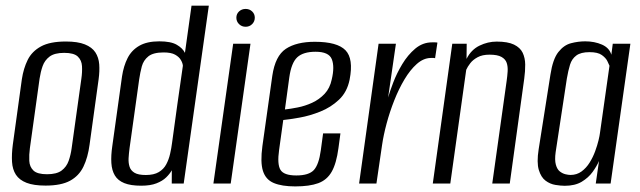

<svg xmlns="http://www.w3.org/2000/svg" viewBox="-20 -650 2267 680"><path d="M141.3 7.3Q99.2 7.3 73.9 -2.6Q48.6 -12.5 36.4 -31.1Q24.3 -49.7 22.6 -76.6Q20.9 -103.6 25.4 -138L57.4 -369.4Q63.2 -407.7 78.1 -437.9Q93 -468 125 -485.5Q156.9 -503 213.3 -503Q255.3 -503 280.6 -492.8Q305.9 -482.6 317.8 -464.5Q329.6 -446.3 331.4 -422.2Q333.2 -398 329.3 -369.4L297.3 -138.2Q291.3 -92.4 275.5 -59.8Q259.7 -27.1 228.1 -9.9Q196.5 7.3 141.3 7.3ZM146.5 -32.9Q180.7 -32.9 198.2 -46Q215.8 -59.2 223.2 -80.5Q230.6 -101.7 233.7 -124.8L268.2 -371.6Q271.6 -395 270.4 -415.7Q269.3 -436.5 255.5 -449.7Q241.7 -462.8 207.5 -462.8Q173.3 -462.8 155.7 -449.7Q138.2 -436.5 130.9 -415.7Q123.7 -395 120.2 -371.6L85.8 -124.8Q82.7 -101.7 83.7 -80.5Q84.7 -59.2 98.5 -46Q112.3 -32.9 146.5 -32.9Z M480.1 7.7Q442.9 7.7 420.3 -1.4Q397.7 -10.5 386.9 -28.4Q376.1 -46.2 374.4 -72.7Q372.7 -99.1 377.8 -133.3L412.2 -379.6Q417.8 -416.5 431.8 -444.1Q445.7 -471.8 473 -487.7Q500.3 -503.6 544.3 -503.6Q585 -503.6 605.8 -491.6Q626.6 -479.7 635 -462.8L658.3 -630H719.6L630.6 0H588.3L588.5 -47Q581.4 -34.3 568.5 -21.7Q555.5 -9 534.1 -0.7Q512.7 7.7 480.1 7.7ZM496.4 -30.2Q525.3 -30.2 542.5 -40.6Q559.8 -51 568.8 -68Q577.9 -85 582.5 -105.5Q587.2 -125.9 589.6 -145.6Q598.9 -213.9 608.3 -281.5Q617.7 -349.1 627.7 -417.1Q627 -426.4 620.7 -437.3Q614.5 -448.3 600.3 -456.3Q586.1 -464.3 559.7 -464.3Q522.7 -464.3 505.4 -450.4Q488.1 -436.5 482.2 -414.7Q476.4 -392.8 472.9 -368.7L438.8 -125Q436.4 -106.7 435.4 -89.8Q434.5 -72.9 438.9 -59.4Q443.2 -46 456.4 -38.1Q469.6 -30.2 496.4 -30.2Z M735.8 0 805.8 -495H867.1L797.1 0ZM849.9 -555.2Q836.2 -555.2 826.6 -564.6Q817.1 -574 817.1 -587.3Q817.1 -600.6 826.6 -609.5Q836.2 -618.4 849.9 -618.4Q863.7 -618.4 873 -609.5Q882.4 -600.6 882.4 -587.3Q882.4 -574 873 -564.6Q863.7 -555.2 849.9 -555.2Z M1025.6 10.2Q978.3 10.2 949.7 -1.8Q921.1 -13.7 911.3 -44.6Q901.5 -75.5 909.4 -133.1L944.4 -381.5Q954.7 -452 992.3 -477Q1030 -502 1095 -502Q1174.5 -502 1203.6 -472Q1232.7 -442 1218.2 -367.9Q1209.3 -323.9 1180.5 -296.8Q1151.8 -269.7 1114.3 -254.8Q1076.9 -239.8 1041.1 -233.5Q1005.4 -227.1 983.2 -225L968.5 -119.1Q961.2 -68.5 973.3 -48.5Q985.3 -28.6 1029.5 -28.6Q1073.8 -28.6 1091.6 -47.8Q1109.3 -67.1 1116.2 -117.7L1124.3 -177.6H1185.7L1178.7 -125.6Q1171.5 -71.2 1154.8 -41.9Q1138.1 -12.6 1107.2 -1.2Q1076.2 10.2 1025.6 10.2ZM989.1 -262.3Q1008.8 -264.4 1034.5 -269.5Q1060.2 -274.5 1085.4 -286Q1110.5 -297.5 1129.5 -317.5Q1148.5 -337.6 1155 -369Q1165.6 -413.8 1155.2 -440.2Q1144.8 -466.7 1097.7 -466.7Q1054 -466.7 1032.9 -447.2Q1011.8 -427.6 1004.6 -375.8Z M1251.8 0 1320.8 -495H1382.2L1354.6 -304.6Q1360.2 -324.9 1372.6 -357.4Q1384.9 -389.9 1404.5 -422.6Q1424.1 -455.3 1450.6 -477.7Q1477.2 -500 1510.2 -500Q1514.2 -500 1520.2 -500Q1526.2 -500 1529.2 -499L1520.9 -443.7Q1518.9 -444.7 1514.4 -444.9Q1509.9 -445 1504.9 -444.7Q1479.5 -444.1 1456 -423.3Q1432.6 -402.5 1412.4 -368.6Q1392.2 -334.7 1376.2 -294.1Q1360.2 -253.6 1349.2 -212.4Q1338.2 -171.2 1333.2 -136.6L1313.2 0Z M1512.8 0 1581.8 -495H1632.9L1632.3 -441.4Q1648.5 -473.8 1678.1 -488.3Q1707.7 -502.7 1739 -502.7Q1778.4 -502.7 1800.3 -492.1Q1822.3 -481.4 1831.1 -463.2Q1839.8 -444.9 1840.1 -421.4Q1840.3 -398 1836.7 -371.7L1785.4 0H1723.4L1774.4 -363.6Q1776.8 -380.5 1777.9 -397.3Q1779 -414 1774.6 -427.2Q1770.3 -440.3 1756.2 -448.3Q1742.2 -456.4 1713.7 -456.4Q1688.2 -456.4 1671.5 -447.3Q1654.9 -438.3 1645.5 -426Q1636 -413.8 1631.2 -402.8L1574.8 0Z M1980.3 8Q1966.1 8 1947.1 4.9Q1928.1 1.8 1912.2 -10.1Q1896.2 -22 1888.3 -48.1Q1880.4 -74.2 1887.7 -121L1929.5 -386Q1937.9 -440.7 1957.4 -465.5Q1976.9 -490.3 2002.2 -496.9Q2027.5 -503.6 2052.6 -503.6Q2085.5 -503.6 2111.8 -492.1Q2138.2 -480.5 2145.2 -456.2L2150.2 -495H2212.6L2142.6 0H2090L2101.5 -79.8Q2093.5 -61.3 2078.8 -41Q2064.1 -20.7 2040.3 -6.3Q2016.4 8 1980.3 8ZM2000.5 -30.4Q2022.9 -30.4 2039.7 -42.8Q2056.5 -55.2 2068.3 -74.2Q2080.1 -93.2 2087.8 -114.2Q2095.5 -135.2 2099.7 -152.7Q2103.9 -170.2 2104.9 -179.3L2138.6 -417.1Q2136.6 -422.4 2131 -433.7Q2125.5 -445 2111.4 -455.1Q2097.4 -465.3 2067.8 -465.3Q2037 -465.3 2021.1 -453.4Q2005.2 -441.6 1998.8 -420.8Q1992.4 -399.9 1987.6 -371.8L1947.9 -110.9Q1944.1 -83.5 1948.6 -67Q1953.1 -50.4 1962.6 -42.9Q1972.2 -35.4 1982.6 -32.9Q1993.1 -30.4 2000.5 -30.4Z"/></svg>

Font: Alumni Sans Thin
Style: Italic
Weight: 100
Italic angle: -8°
Designer: Robert E. Leuschke
Foundry: Robert E. Leuschke
Version: Version 1.016